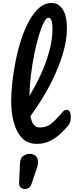

<svg xmlns="http://www.w3.org/2000/svg" viewBox="-20 -960 495 1288"><path d="M228 5Q166 5 128 -34Q90 -73 72.5 -138.5Q55 -204 55 -282Q55 -337 62.5 -406Q70 -475 84.5 -549Q99 -623 121.5 -692.5Q144 -762 174.5 -818Q205 -874 242.5 -907Q280 -940 326 -940Q373 -940 401 -896.5Q429 -853 429 -768Q429 -688 399 -590.5Q369 -493 314 -388Q259 -283 184 -181Q192 -139 207.5 -122Q223 -105 249 -105Q293 -105 325.5 -132Q358 -159 400 -209Q408 -218 414.5 -220.5Q421 -223 427 -223Q441 -223 448 -210.5Q455 -198 455 -178Q455 -164 452 -147.5Q449 -131 436 -116Q414 -89 383.5 -61Q353 -33 314.5 -14Q276 5 228 5ZM304 -841Q290 -841 274 -809.5Q258 -778 241.5 -724Q225 -670 211 -602Q197 -534 188 -460.5Q179 -387 177 -316Q222 -390 257 -468Q292 -546 312 -622Q332 -698 332 -765Q332 -805 325 -823Q318 -841 304 -841ZM146 308Q131 308 119 298.5Q107 289 108 267L114 135Q116 99 137 85.5Q158 72 180 72Q203 72 219 85.5Q235 99 235 128Q235 146 230 160L191 275Q185 294 172.5 301Q160 308 146 308Z"/></svg>

Font: Pacifico
Style: Regular
Weight: 400
Designer: Vernon Adams
Foundry: Vernon Adams
Version: Version 3.010; ttfautohint (v1.8.4.7-5d5b)